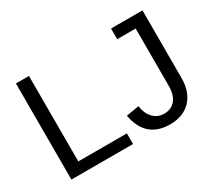

<svg xmlns="http://www.w3.org/2000/svg" viewBox="-131 -934 1323 1190"><g transform="rotate(-30 531.0 -339.0)"><path d="M522.9 -76.2V0H82V-688H175.3V-76.2ZM785.2 9.8Q610.4 9.8 577.6 -170.9L668.9 -186Q677.7 -129.4 708.5 -97.7Q739.3 -65.9 785.6 -65.9Q836.4 -65.9 865.7 -100.8Q895 -135.7 895 -203.1V-611.8H762.7V-688H987.8V-205.1Q987.8 -105 933.6 -47.6Q879.4 9.8 785.2 9.8Z"/></g></svg>

Font: Arimo
Style: Regular
Weight: 400
Designer: Steve Matteson
Foundry: Monotype Imaging Inc.
Version: Version 1.33